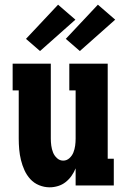

<svg xmlns="http://www.w3.org/2000/svg" viewBox="-20 -792 540 820"><path d="M192 8Q169 8 147 -1Q125 -10 109.5 -27Q94 -44 84.5 -65Q75 -86 69.5 -108.5Q64 -131 62 -154Q60 -177 60 -200V-406H34V-520H197V-200Q197 -185 199 -170Q201 -155 206.5 -141Q212 -127 223.5 -116.5Q235 -106 250 -106Q265 -106 276.5 -116.5Q288 -127 293.5 -141Q299 -155 301 -170Q303 -185 303 -200V-406H276V-520H440V-114H466V0H303V-73Q296 -56 285.5 -41Q275 -26 260.5 -14.5Q246 -3 228 2.5Q210 8 192 8ZM321 -574 261 -626 398 -772 472 -708ZM151 -574 91 -626 228 -772 302 -708Z"/></svg>

Font: Iosevka Curly Slab Heavy
Style: Regular
Weight: 900
Monospace: yes
Designer: Belleve Invis
Foundry: Belleve Invis
Version: Version 22.1.2; ttfautohint (v1.8.4)